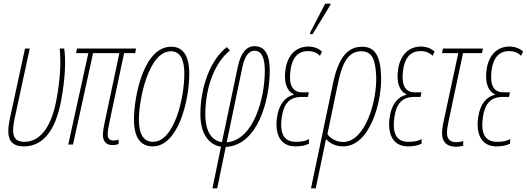

<svg xmlns="http://www.w3.org/2000/svg" viewBox="-20 -792 2886 1052"><path d="M111 10C214 10 284 -74 315 -241C338 -364 341 -464 332 -526H307C313 -461 314 -379 289 -244C263 -105 205 -15 114 -15C59 -15 39 -46 60 -142L143 -526H117L34 -142C12 -40 31 10 111 10Z M596 3C610 3 623 0 630 -3V-27C625 -25 612 -22 601 -22C581 -22 570 -34 570 -54C570 -72 573 -91 579 -119L660 -501H721L725 -526H402L397 -501H464L354 0H380L490 -501H634L553 -119C548 -96 544 -71 544 -52C544 -13 567 3 596 3Z M817 10C954 10 1017 -235 1017 -388C1017 -491 980 -536 918 -536C765 -536 714 -258 714 -137C714 -33 754 10 817 10ZM818 -15C768 -15 741 -55 741 -137C741 -247 794 -511 916 -511C965 -511 990 -470 990 -388C990 -257 936 -15 818 -15Z M1144 240H1170L1217 13C1393 5 1458 -245 1458 -406C1458 -494 1430 -539 1375 -539C1330 -539 1299 -502 1283 -426L1196 -13C1144 -21 1105 -65 1105 -166C1105 -320 1161 -454 1240 -515L1223 -534C1135 -467 1078 -318 1078 -166C1078 -57 1125 1 1191 12ZM1222 -12 1308 -424C1321 -485 1343 -514 1375 -514C1412 -514 1431 -477 1431 -404C1431 -260 1373 -25 1222 -12Z M1678 -605H1693L1790 -765L1792 -772H1762L1681 -617ZM1598 10C1630 10 1654 5 1673 -5V-30C1656 -20 1636 -15 1601 -15C1531 -15 1512 -67 1524 -151C1535 -224 1566 -261 1634 -261H1667L1672 -286H1637C1574 -286 1562 -339 1572 -410C1580 -466 1605 -512 1668 -512C1697 -512 1720 -501 1733 -486L1744 -509C1727 -526 1700 -537 1670 -537C1606 -537 1556 -495 1544 -410C1533 -334 1556 -290 1590 -275V-273C1543 -262 1508 -221 1498 -149C1485 -62 1513 10 1598 10Z M1805 -337 1684 240H1710L1756 20C1760 0 1763 -15 1766 -30C1785 -9 1816 10 1860 10C2010 10 2074 -243 2068 -376C2064 -483 2036 -536 1964 -536C1881 -536 1833 -470 1805 -337ZM1860 -14C1822 -14 1790 -34 1774 -57L1830 -327C1854 -445 1886 -511 1959 -511C2019 -511 2037 -466 2041 -375C2047 -246 1984 -14 1860 -14Z M2215 10C2247 10 2271 5 2290 -5V-30C2273 -20 2253 -15 2218 -15C2148 -15 2129 -67 2141 -151C2152 -224 2183 -261 2251 -261H2284L2289 -286H2254C2191 -286 2179 -339 2189 -410C2197 -466 2222 -512 2285 -512C2314 -512 2337 -501 2350 -486L2361 -509C2344 -526 2317 -537 2287 -537C2223 -537 2173 -495 2161 -410C2150 -334 2173 -290 2207 -275V-273C2160 -262 2125 -221 2115 -149C2102 -62 2130 10 2215 10Z M2476 12C2494 12 2507 9 2518 6V-19C2507 -16 2495 -13 2479 -13C2448 -13 2429 -29 2429 -63C2429 -84 2433 -103 2439 -133L2517 -501H2621L2626 -526H2407L2402 -501H2491L2413 -138C2405 -102 2402 -78 2402 -61C2402 -12 2432 12 2476 12Z M2700 10C2732 10 2756 5 2775 -5V-30C2758 -20 2738 -15 2703 -15C2633 -15 2614 -67 2626 -151C2637 -224 2668 -261 2736 -261H2769L2774 -286H2739C2676 -286 2664 -339 2674 -410C2682 -466 2707 -512 2770 -512C2799 -512 2822 -501 2835 -486L2846 -509C2829 -526 2802 -537 2772 -537C2708 -537 2658 -495 2646 -410C2635 -334 2658 -290 2692 -275V-273C2645 -262 2610 -221 2600 -149C2587 -62 2615 10 2700 10Z"/></svg>

Font: Noto Sans ExtraCondensed Thin
Style: Italic
Weight: 100
Width: 2
Italic angle: -12°
Designer: Monotype Design Team
Foundry: Monotype Imaging Inc.
Version: Version 2.013